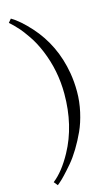

<svg xmlns="http://www.w3.org/2000/svg" viewBox="-137 -736 586 1006"><g transform="rotate(-15 156.5 -232.5)"><path d="M17.1 -667 33 -686Q77.6 -659.9 131.3 -600.6Q233.6 -487.1 260.7 -328.6Q269 -280.3 269 -226.7Q269 -173.1 256.7 -118Q244.4 -63 224.6 -19.8Q204.8 23.4 180.9 62.9Q157 102.3 133.1 130.4Q82.3 189.9 57.1 210.7L44.9 220.9L28.1 200Q82.3 158 129.6 71.3Q201.9 -60.8 201.9 -232.9Q201.9 -359.6 154.1 -474.1Q132.3 -526.4 105.6 -564.9Q78.9 -603.5 64.9 -619.1Q37.1 -650.1 17.1 -667Z"/></g></svg>

Font: Linden Hill
Style: Italic
Weight: 400
Italic angle: -5.60001°
Version: Version 1.201